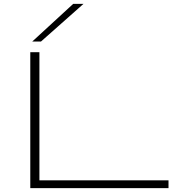

<svg xmlns="http://www.w3.org/2000/svg" viewBox="-20 -969 918 989"><path d="M136 0V-700H183V-40H848V0ZM146 -755 357 -949H410L191 -755Z"/></svg>

Font: Georama ExtraExtended ExtraLight
Style: Regular
Weight: 200
Width: 8
Designer: Jean-Baptiste Levee
Foundry: Production Type
Version: Version 1.000